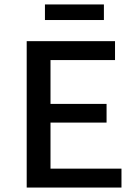

<svg xmlns="http://www.w3.org/2000/svg" viewBox="-20 -843 623 863"><path d="M447 -823V-753H182V-823ZM207 -85H526V0H100V-658H497V-573H207V-376H459V-292H207Z"/></svg>

Font: EauTestText Semibold
Style: Regular
Weight: 600
Designer: Christian Thalmann (Catharsis Fonts)
Version: Version 0.001;PS 000.001;hotconv 1.0.88;makeotf.lib2.5.64775